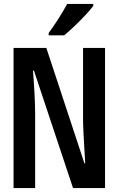

<svg xmlns="http://www.w3.org/2000/svg" viewBox="-20 -958 603 978"><path d="M49 0V-714H216L410 -126H414Q412 -163 409.5 -204.5Q407 -246 405 -285Q403 -324 403 -354V-714H515V0H352L153 -598H148Q153 -537 156 -477.5Q159 -418 159 -376V0ZM228 -790Q253 -824 278.5 -864Q304 -904 322 -938H455V-928Q441 -909 415 -881Q389 -853 359.5 -825Q330 -797 307 -778H228Z"/></svg>

Font: Noto Sans Mono SemiCondensed SemiBold
Style: Regular
Weight: 600
Width: 4
Designer: Monotype Design Team
Foundry: Monotype Imaging Inc.
Version: Version 2.014; ttfautohint (v1.8.4.7-5d5b)